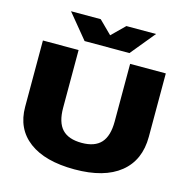

<svg xmlns="http://www.w3.org/2000/svg" viewBox="-138 -1119 1249 1274"><g transform="rotate(15 486.0 -482.0)"><path d="M63 -294.9V-750H308.1V-354Q308.1 -253.9 351.8 -207Q395.5 -160.2 486.8 -160.2Q576.2 -160.2 619.1 -207.3Q662.1 -254.4 662.1 -354V-750H907.2V-314.9Q907.2 -153.3 798.3 -65.7Q689.5 22 485.8 22Q283.2 22 173.1 -60.8Q63 -143.6 63 -294.9ZM639.2 -817.9H331.1L192.9 -985.8H397L484.9 -898.9L573.2 -985.8H776.9Z"/></g></svg>

Font: Mattone
Style: Bold
Weight: 700
Width: 6
Designer: Nunzio Mazzaferro
Foundry: Collletttivo
Version: Version 2.000;Glyphs 3.2 (3217)